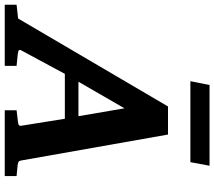

<svg xmlns="http://www.w3.org/2000/svg" viewBox="-120 -835 902 808"><g transform="rotate(90 331.0 -431.0)"><path d="M668 0H391.1V-49.8Q402.3 -50.8 415.8 -52.7Q429.2 -54.7 437 -55.2Q446.8 -56.2 452.1 -58.6Q457.5 -61 456.1 -69.8L426.8 -252.9H237.8L139.2 -69.8Q131.3 -57.6 151.9 -55.2Q160.6 -54.7 175.5 -52.7Q190.4 -50.8 204.1 -49.8V0H-53.2V-49.8L4.9 -56.2L375 -687H493.2L602.1 -70.8Q603.5 -61.5 607.2 -58.6Q610.8 -55.7 622.1 -54.2Q629.9 -53.7 642.8 -52.2Q655.8 -50.8 668 -49.8ZM416 -310.1 382.8 -503.9 271 -310.1ZM624.5 -861.8 609.4 -781.2H268.6L284.7 -861.8Z"/></g></svg>

Font: Charis
Style: Bold Italic
Weight: 700
Italic angle: -11°
Designer: Walt Agee, Miriam Martin, Annie Olsen, Victor Gaultney, Lorna Priest, Alan Ward, Bob Hallissy, Martin Hosken, Sharon Cor
Foundry: SIL Global
Version: Version 7.000